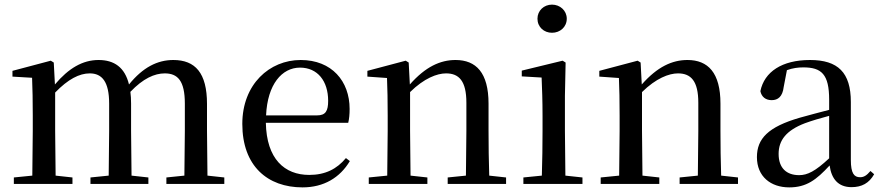

<svg xmlns="http://www.w3.org/2000/svg" viewBox="-20 -797 3816 832"><path d="M778 0H952V-28L879 -36L877 -230V-347C877 -481 826 -537 731 -537C662 -537 599 -505 539 -431C521 -505 475 -537 407 -537C338 -537 277 -501 218 -431L213 -526L200 -534L34 -490V-465L119 -460C121 -410 122 -363 122 -296V-230L120 -36L40 -28V0H294V-28L221 -36L219 -230V-396C275 -454 324 -479 369 -479C422 -479 453 -443 453 -348V-230L451 -36L372 -28V0H623V-28L550 -36L548 -230V-348C548 -367 547 -384 545 -399C600 -457 650 -479 694 -479C750 -479 781 -447 781 -348V-230L779 -36L701 -28V0Z M1291 15C1383 15 1453 -27 1496 -99L1479 -112C1440 -65 1390 -39 1320 -39C1213 -39 1135 -108 1132 -265H1489C1493 -281 1495 -301 1495 -325C1495 -445 1418 -537 1283 -537C1148 -537 1030 -432 1030 -260C1030 -78 1139 15 1291 15ZM1133 -297C1139 -432 1202 -504 1280 -504C1356 -504 1402 -446 1402 -360C1402 -316 1391 -297 1354 -297Z M1998 0H2173V-28L2100 -36C2098 -91 2097 -174 2097 -230V-348C2097 -482 2043 -537 1954 -537C1888 -537 1824 -508 1756 -431L1751 -526L1738 -534L1572 -490V-465L1657 -459C1659 -410 1660 -363 1660 -295V-230L1658 -36L1578 -28V0H1832V-28L1759 -36L1757 -230V-398C1818 -458 1874 -479 1913 -479C1969 -479 2001 -446 2001 -352V-230L1999 -36L1920 -28V0Z M2372 -655C2407 -655 2436 -680 2436 -716C2436 -751 2407 -777 2372 -777C2337 -777 2309 -751 2309 -716C2309 -680 2337 -655 2372 -655ZM2327 0H2504V-28L2430 -36L2428 -230V-382L2431 -526L2418 -534L2241 -491V-466L2327 -461C2329 -411 2331 -362 2331 -294V-230C2331 -176 2330 -92 2328 -36L2248 -28V0Z M3003 0H3178V-28L3105 -36C3103 -91 3102 -174 3102 -230V-348C3102 -482 3048 -537 2959 -537C2893 -537 2829 -508 2761 -431L2756 -526L2743 -534L2577 -490V-465L2662 -459C2664 -410 2665 -363 2665 -295V-230L2663 -36L2583 -28V0H2837V-28L2764 -36L2762 -230V-398C2823 -458 2879 -479 2918 -479C2974 -479 3006 -446 3006 -352V-230L3004 -36L2925 -28V0Z M3670 14C3714 14 3746 -3 3768 -42L3752 -56C3735 -36 3723 -29 3707 -29C3681 -29 3667 -46 3667 -104V-355C3667 -483 3611 -537 3490 -537C3369 -537 3292 -486 3275 -402C3280 -377 3298 -363 3324 -363C3351 -363 3371 -378 3376 -420L3390 -493C3415 -502 3438 -505 3461 -505C3540 -505 3573 -475 3573 -365V-321C3531 -310 3485 -298 3446 -287C3308 -247 3260 -196 3260 -116C3260 -32 3320 15 3400 15C3474 15 3517 -17 3575 -80C3583 -21 3613 14 3670 14ZM3573 -111C3513 -55 3479 -38 3443 -38C3389 -38 3354 -68 3354 -130C3354 -189 3387 -232 3468 -263C3498 -274 3535 -285 3573 -295Z"/></svg>

Font: Noto Serif HK Medium
Style: Regular
Weight: 500
Designer: Ryoko NISHIZUKA 西塚涼子 (kana & ideographs); Frank Grießhammer (Latin, Greek & Cyrillic); Wenlong ZHANG 张文龙 (bopomofo); San
Foundry: Adobe
Version: Version 2.001;hotconv 1.1.0;makeotfexe 2.6.0